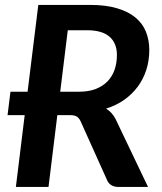

<svg xmlns="http://www.w3.org/2000/svg" viewBox="-20 -742 644 762"><path d="M207.5 -285H258C270 -285 279 -283.1 285 -279.2C291 -275.4 296 -269.2 300 -260.5L405.5 -26C413.5 -8.7 428.7 0 451 0H567.5L438.5 -270C429.2 -287.7 416.7 -301.3 401 -311C428 -319.3 452.1 -331 473.2 -346C494.4 -361 512.3 -378.5 527 -398.5C541.7 -418.5 552.9 -440.8 560.8 -465.2C568.6 -489.8 572.5 -515.8 572.5 -543.5C572.5 -569.8 568.1 -594 559.2 -616C550.4 -638 536.5 -656.8 517.5 -672.5C498.5 -688.2 474.2 -700.4 444.5 -709.2C414.8 -718.1 379.2 -722.5 337.5 -722.5H132L89.5 -378H21.5L10 -285H78L43 0H172.5ZM219 -378 249 -622H325C365.3 -622 395.2 -613.4 414.8 -596.2C434.2 -579.1 444 -554.8 444 -523.5C444 -502.8 441 -483.7 435 -466C429 -448.3 419.8 -433 407.5 -420C395.2 -407 379.6 -396.8 360.8 -389.2C341.9 -381.8 319.7 -378 294 -378Z"/></svg>

Font: Lato
Style: Bold Italic
Weight: 700
Italic angle: -7°
Designer: Lukasz Dziedzic
Foundry: tyPoland Lukasz Dziedzic
Version: Version 2.007; 2014-02-27